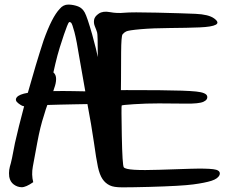

<svg xmlns="http://www.w3.org/2000/svg" viewBox="-20 -805 1004 832"><path d="M403.8 -557.6Q403.8 -656.7 400.9 -664.1Q397 -676.8 391.1 -690.7Q385.3 -704.6 387.7 -719.2Q390.1 -733.9 408.2 -746.1Q426.3 -758.3 456.8 -752.4Q487.3 -746.6 519 -749.8Q550.8 -752.9 660.2 -750.2Q769.5 -747.6 826.7 -745.1Q883.8 -742.7 908 -725.1Q932.1 -707.5 915.3 -698Q898.4 -688.5 844.7 -686.3Q791 -684.1 717 -683.6Q643.1 -683.1 589.8 -678.5Q536.6 -673.8 526.6 -668.7Q516.6 -663.6 511 -656Q505.4 -648.4 504.9 -578.1Q504.4 -507.8 504.4 -461.2Q504.4 -414.6 503.9 -414.3Q503.4 -414.1 527.1 -414.6Q550.8 -415 668.5 -414.1Q786.1 -413.1 830.1 -408.4Q874 -403.8 877.7 -388.4Q881.3 -373 861.6 -364Q841.8 -355 783.4 -356Q725.1 -356.9 668.9 -356.9Q612.8 -356.9 561 -353.5Q509.3 -350.1 507.3 -347.9Q505.4 -345.7 507.8 -217Q510.3 -88.4 516.4 -80.1Q522.5 -71.8 562.3 -69.3Q602.1 -66.9 670.2 -69.3Q738.3 -71.8 805.7 -73.7Q873 -75.7 904.3 -71.8Q932.6 -68.4 932.6 -53.2Q932.6 -50.8 931.6 -47.4Q924.8 -30.8 896.7 -21.7Q868.7 -12.7 817.6 -5.9Q766.6 1 627 4.9Q552.7 6.8 514.2 6.8H509.3Q472.7 6.8 456.1 -1.5Q436.5 -10.7 424.1 -29.3Q411.6 -47.9 404.3 -81.8Q397 -115.7 386.7 -189.9Q376.5 -260.7 358.9 -354Q338.9 -354 304.2 -353Q269.5 -352.1 238.5 -351.6Q207.5 -351.1 185.1 -350.1Q178.7 -333.5 170.4 -304.7Q154.3 -256.3 141.6 -187.5Q128.9 -118.7 122.3 -83.3Q115.7 -47.9 124 -15.6Q91.8 6.8 73.5 6.3Q55.2 5.9 39.6 -5.6Q23.9 -17.1 20 -39.1Q19 -46.4 19 -54.7Q19 -68.4 22.9 -83.5Q30.3 -105.5 44.9 -185.5Q59.6 -251.5 84.5 -344.7Q76.7 -344.2 59.6 -357.2Q42.5 -370.1 52.7 -383.3Q63 -396.5 100.6 -402.8Q135.7 -528.3 168.9 -629.9Q205.1 -731.4 238.8 -766.6Q253.9 -785.2 276.4 -785.2H278.3Q300.3 -784.2 318.6 -777.1Q336.9 -770 347.4 -750.5Q357.9 -731 379.4 -655.8Q398.9 -584.5 403.8 -557.6ZM349.6 -409.2Q335.9 -484.9 324.7 -550.8Q312 -630.4 302.5 -666.3Q293 -702.1 288.1 -706.5Q283.2 -710.9 279.8 -709Q276.4 -707 270.5 -691.9Q264.6 -676.8 257.1 -655Q249.5 -633.3 239 -599.4Q228.5 -565.4 220 -529.1Q211.4 -492.7 211.4 -491.2Q223.1 -481.4 223.1 -462.9Q223.1 -444.3 214.8 -422.4Q211.9 -413.1 210.9 -410.2Q252 -411.1 293.9 -410.2Q335.9 -409.2 349.6 -409.2Z"/></svg>

Font: Myanmar Kalay
Style: Regular
Weight: 400
Designer: Khon Soe Zaw Thu
Foundry: PaOh Unicode khonsoezawthu@gmail.com and @hotmail.com
Version: Version 1.20 December 6, 2016